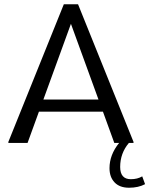

<svg xmlns="http://www.w3.org/2000/svg" viewBox="-20 -670 700 900"><path d="M441.7 -203.3 312.5 -558.3 183.3 -203.3ZM538.3 0H515.8L462.5 -146.7H162.5L109.2 0H19.2V-5L279.2 -650H345.8L605.8 -5V0H584.2Q543.3 48.3 543.3 112.5Q543.3 170 593.3 170Q624.2 170 646.7 156.7L660 193.3Q628.3 210 585 210Q540.8 210 517.1 185Q493.3 160 493.3 118.3Q493.3 55.8 538.3 0Z"/></svg>

Font: Boon
Style: Regular
Weight: 400
Designer: Sungsit Sawaiwan
Foundry: FontUni
Version: Version 3.0